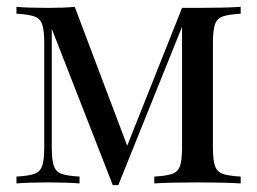

<svg xmlns="http://www.w3.org/2000/svg" viewBox="-20 -535 750 560"><path d="M601 -409V-106Q601 -68 607 -51Q613 -34 629.5 -28Q646 -22 682 -20V0Q636 -3 558 -3Q472 -3 430 0V-20Q466 -22 482.5 -28Q499 -34 505 -51Q511 -68 511 -106V-457L325 5H309L131 -451V-106Q131 -68 137 -51Q143 -34 159.5 -28Q176 -22 212 -20V0Q176 -3 121 -3Q61 -3 28 0V-20Q64 -22 80.5 -28Q97 -34 103 -51Q109 -68 109 -106V-409Q109 -447 103 -464Q97 -481 80.5 -487Q64 -493 28 -495V-515Q61 -512 121 -512Q165 -512 198 -515L351 -110L511 -512H558Q634 -512 682 -515V-495Q646 -493 629.5 -487Q613 -481 607 -464Q601 -447 601 -409Z"/></svg>

Font: Myanmar April Display
Style: Regular
Weight: 400
Designer: Khon Soe Zaw Thu
Foundry: Myanmar OS
Version: Version 2.50 April 12, 2019